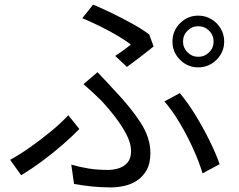

<svg xmlns="http://www.w3.org/2000/svg" viewBox="-20 -783 1040 835"><path d="M776 -602Q776 -575 795.5 -555.5Q815 -536 842 -536Q870 -536 889.5 -555.5Q909 -575 909 -602Q909 -630 889.5 -649.5Q870 -669 842 -669Q815 -669 795.5 -649.5Q776 -630 776 -602ZM730 -602Q730 -649 763 -682Q796 -715 842 -715Q873 -715 898.5 -700Q924 -685 939.5 -659.5Q955 -634 955 -602Q955 -571 939.5 -545.5Q924 -520 898.5 -505Q873 -490 842 -490Q796 -490 763 -523Q730 -556 730 -602ZM532 -492 481 -540Q500 -552 519 -566Q538 -580 549 -589Q528 -606 492.5 -627Q457 -648 416.5 -668Q376 -688 338 -704L385 -763Q423 -747 468.5 -725Q514 -703 557 -679Q600 -655 629 -633L648 -581Q636 -571 615.5 -555Q595 -539 572.5 -522Q550 -505 532 -492ZM302 17 290 -67Q328 -56 366 -50Q404 -44 450 -44Q473 -44 496 -51Q519 -58 534.5 -76Q550 -94 550 -126Q550 -160 529.5 -199Q509 -238 479.5 -276Q450 -314 423 -343Q406 -360 385 -379.5Q364 -399 343 -417L404 -469Q422 -450 440.5 -430.5Q459 -411 476 -392Q546 -319 590 -252Q634 -185 634 -118Q634 -72 617.5 -43Q601 -14 575.5 2.5Q550 19 520 25.5Q490 32 463 32Q416 32 375.5 27.5Q335 23 302 17ZM935 -69 861 -29Q847 -76 821 -134Q795 -192 762 -247.5Q729 -303 695 -342L762 -378Q796 -338 830 -282.5Q864 -227 892 -170Q920 -113 935 -69ZM325 -222Q296 -192 255 -156Q214 -120 167 -85Q120 -50 72 -21L24 -88Q65 -110 113 -144Q161 -178 205 -214.5Q249 -251 277 -282Z"/></svg>

Font: Noto IKEA Simplified Chinese
Style: Regular
Weight: 400
Designer: Monotype Design Team
Foundry: Monotype Imaging Inc.
Version: Version 1.100